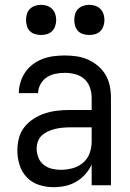

<svg xmlns="http://www.w3.org/2000/svg" viewBox="-20 -768 540 796"><path d="M201 8Q226 8 250 3Q274 -2 295.5 -14.5Q317 -27 333.5 -45.5Q350 -64 360 -86V0H440V-363Q440 -388 435 -412.5Q430 -437 417.5 -458Q405 -479 386 -495Q367 -511 344.5 -521Q322 -531 297.5 -534.5Q273 -538 249 -538Q225 -538 202 -535Q179 -532 157.5 -524Q136 -516 117 -502Q98 -488 85 -469Q72 -450 65 -427.5Q58 -405 58 -382Q58 -382 58 -382Q58 -382 58 -382H138Q138 -401 148 -419Q158 -437 174 -447.5Q190 -458 209.5 -462Q229 -466 249 -466Q270 -466 291.5 -460.5Q313 -455 329 -441Q345 -427 352.5 -406Q360 -385 360 -363V-312H269Q243 -312 217 -309Q191 -306 166.5 -298Q142 -290 120 -276Q98 -262 81.5 -241.5Q65 -221 58.5 -195.5Q52 -170 52 -144Q52 -114 61 -84.5Q70 -55 91 -33Q112 -11 141.5 -1.5Q171 8 201 8ZM232 -64Q213 -64 194.5 -68.5Q176 -73 161 -85Q146 -97 139 -115Q132 -133 132 -152Q132 -168 137.5 -182.5Q143 -197 154 -207Q165 -217 179.5 -223.5Q194 -230 208.5 -233.5Q223 -237 238.5 -238.5Q254 -240 269 -240H360V-180Q360 -156 351.5 -132.5Q343 -109 324 -93Q305 -77 281 -70.5Q257 -64 232 -64ZM350 -623Q363 -623 375 -626.5Q387 -630 396 -639Q405 -648 409 -660.5Q413 -673 413 -685Q413 -698 409 -710Q405 -722 396 -731Q387 -740 375 -744Q363 -748 350 -748Q338 -748 325.5 -744Q313 -740 304 -731Q295 -722 291.5 -710Q288 -698 288 -685Q288 -673 291.5 -660.5Q295 -648 304 -639Q313 -630 325.5 -626.5Q338 -623 350 -623ZM150 -623Q163 -623 175 -626.5Q187 -630 196 -639Q205 -648 209 -660.5Q213 -673 213 -685Q213 -698 209 -710Q205 -722 196 -731Q187 -740 175 -744Q163 -748 150 -748Q138 -748 125.5 -744Q113 -740 104 -731Q95 -722 91.5 -710Q88 -698 88 -685Q88 -673 91.5 -660.5Q95 -648 104 -639Q113 -630 125.5 -626.5Q138 -623 150 -623Z"/></svg>

Font: Iosevka SS09
Style: Regular
Weight: 400
Monospace: yes
Designer: Belleve Invis
Foundry: Belleve Invis
Version: Version 5.2.1; ttfautohint (v1.8.3)